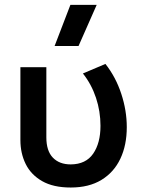

<svg xmlns="http://www.w3.org/2000/svg" viewBox="-20 -780 609 814"><path d="M280 15Q206 15 158.8 -12Q111.5 -39 89 -84.5Q66.5 -130 66.5 -186V-495H176.5V-197.5Q176.5 -140.5 204 -111.8Q231.5 -83 280 -83Q344 -83.5 375 -128.5Q406 -173.5 406 -246.5Q406 -308 387 -365.2Q368 -422.5 331.5 -468.5L427 -509Q471 -453 494.2 -382.2Q517.5 -311.5 517.5 -241Q517.5 -164.5 490.2 -107Q463 -49.5 410 -17.2Q357 15 280 15ZM211.5 -585 278.5 -759.5H390L313 -585Z"/></svg>

Font: Geologica
Style: Regular
Weight: 400
Designer: Sindre Bremnes, Frode Helland
Foundry: Monokrom Skriftforlag AS
Version: Version 1.010; ttfautohint (v1.8.4.7-5d5b);gftools[0.9.28]